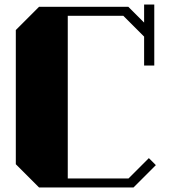

<svg xmlns="http://www.w3.org/2000/svg" viewBox="-20 -830 760 850"><path d="M50 -697 153 -800H548L618 -730V-810H663V-540H618V-668L526 -760H280V-40H549L639 -130L670 -99L571 0H153L50 -103Z"/></svg>

Font: Kumar One
Style: Regular
Weight: 400
Designer: Parimal Parmar
Foundry: Indian Type Foundry
Version: Version 1.001;PS 1.001;hotconv 1.0.88;makeotf.lib2.5.647800